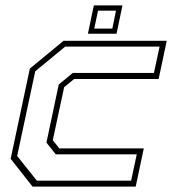

<svg xmlns="http://www.w3.org/2000/svg" viewBox="-20 -691 665 711"><path d="M100.5 0 19.5 -103 90.5 -437 215.5 -540H597.5L567.5 -398.5H254.5L217.5 -368L175.5 -172L199.5 -141.5H512.5L482.5 0ZM116.5 -22H465.5L486.5 -119.5H186.5L152 -163L197.5 -378L249.5 -421H550L571 -518.5H221.5L110.5 -427L43.5 -113.5ZM305.5 -566 327.5 -671H433.5L411.5 -566ZM329 -585H396L409.5 -651.5H343Z"/></svg>

Font: Tourney Thin ExtraLight
Style: Italic
Weight: 250
Italic angle: -12°
Version: Version 1.015